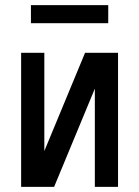

<svg xmlns="http://www.w3.org/2000/svg" viewBox="-20 -725 540 745"><path d="M62 0V-520H152V-139L310 -520H438V0H348V-381L190 0ZM100 -635V-705H400V-635Z"/></svg>

Font: Iosevka Bendy Medium
Style: Regular
Weight: 500
Monospace: yes
Designer: Belleve Invis
Foundry: Belleve Invis
Version: Version 30.1.2